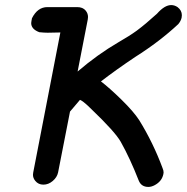

<svg xmlns="http://www.w3.org/2000/svg" viewBox="-20 -726 737 757"><path d="M565 11Q537 11 527 -14Q493 -101 456 -167Q434 -206 341 -295Q330 -306 326.5 -309Q323 -312 321 -314Q307 -327 296 -332H295Q293 -330 292.5 -329Q292 -328 256 -286L209 -46Q205 -27 188 -12.5Q171 2 151 2Q131 2 119 -13Q110 -24 110 -37Q110 -41 111 -46L218 -598L168 -597Q155 -597 135 -599Q103 -611 103 -635Q103 -639 104 -643L106 -654Q128 -698 167 -698H284Q307 -698 318 -684Q327 -673 327 -659Q327 -654 326 -649L286 -444Q364 -511 448 -560Q490 -584 519 -605Q554 -631 599 -672Q629 -706 655 -706Q668 -706 680 -698Q697 -685 697 -666Q697 -661 696 -656Q693 -643 683 -631Q609 -562 514 -502Q439 -452 378 -405Q411 -380 459 -333Q507 -286 529 -252Q584 -163 621 -63Q625 -54 625 -46Q625 -42 624 -39Q618 -11 590 4Q577 11 565 11Z"/></svg>

Font: Bad Comic
Style: Italic
Weight: 400
Italic angle: -11°
Designer: GGBotNet
Foundry: GGBotNet
Version: 0.95